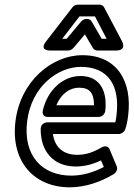

<svg xmlns="http://www.w3.org/2000/svg" viewBox="-20 -764 571 821"><path d="M96 -245C114 -393 226 -478 326 -478C443 -478 494 -398 478 -270C477 -260 475 -249 473 -241H183C173 -241 154 -234 154 -213C153 -113 212 -52 304 -52C342 -52 378 -62 412 -78L424 -50C380 -27 333 -13 285 -13C162 -13 78 -96 96 -245ZM46 -245C25 -70 129 37 278 37C346 37 413 13 467 -20C478 -27 484 -42 479 -53L449 -125C443 -140 427 -141 415 -134C379 -113 348 -102 311 -102C252 -102 215 -132 206 -191H488C498 -191 511 -199 515 -210C521 -225 525 -246 528 -270C546 -416 481 -528 332 -528C202 -528 67 -417 46 -245ZM184 -264H402C417 -264 429 -278 430 -289C440 -374 408 -439 324 -439C252 -439 185 -383 163 -292C161 -282 162 -264 184 -264ZM221 -314C242 -365 280 -389 318 -389C363 -389 382 -367 382 -314ZM246 -598 320 -694H386L436 -598H415L372 -672C368 -679 360 -683 353 -683H349C341 -683 332 -678 327 -672L265 -598ZM177 -587C146 -547 193 -548 193 -548H272C279 -548 288 -552 294 -559L343 -617L377 -559C380 -553 388 -548 396 -548H476C524 -548 502 -587 502 -587L425 -733C421 -740 414 -744 405 -744H312C304 -744 296 -740 290 -733Z"/></svg>

Font: Falling Sky
Style: OuObl
Weight: 400
Designer: Paul D. Hunt
Foundry: Adobe Systems Incorporated
Version: Version 1.02